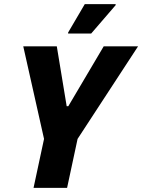

<svg xmlns="http://www.w3.org/2000/svg" viewBox="-20 -913 691 933"><path d="M143 0 194 -238 93 -688H256L304 -397H312L484 -688H651L357 -238L306 0ZM311 -750V-755L392 -893H542V-888L423 -750Z"/></svg>

Font: Saira Semi Condensed
Style: Bold Italic
Weight: 700
Width: 4
Italic angle: -12°
Designer: Hector Gatti with collaboration of the Omnibus-Type team
Foundry: Omnibus-Type
Version: Version 1.001; ttfautohint (v1.8)